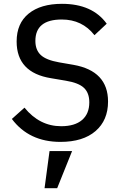

<svg xmlns="http://www.w3.org/2000/svg" viewBox="-20 -730 640 1004"><path d="M213 254 239 60H357L279 254ZM296 12Q132 12 42 -108L108 -167Q187 -70 300 -70Q371 -70 409 -102.5Q447 -135 447 -195Q447 -244 419 -270.5Q391 -297 324 -308L247 -321Q67 -350 67 -513Q67 -608 130 -659Q193 -710 304 -710Q463 -710 538 -606L474 -546Q410 -628 303 -628Q165 -628 165 -516Q165 -469 193 -442.5Q221 -416 289 -404L364 -391Q545 -359 545 -199Q545 -101 479.5 -44.5Q414 12 296 12Z"/></svg>

Font: IBM Plex Mono Text
Style: Regular
Weight: 450
Designer: Mike Abbink, Paul van der Laan, Pieter van Rosmalen
Foundry: Bold Monday
Version: Version 2.000